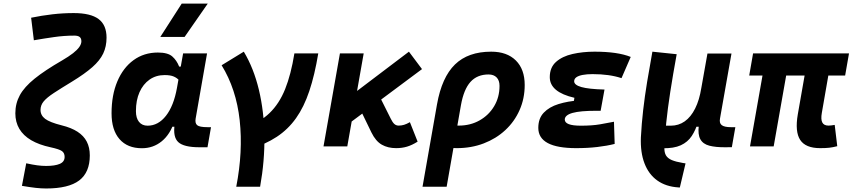

<svg xmlns="http://www.w3.org/2000/svg" viewBox="-20 -815 4747 1069"><path d="M236.8 234.4Q210 234.4 178.7 231Q147.5 227.5 102.1 219.7L126 94.2Q162.1 102.1 187.7 105.5Q213.4 108.9 236.8 108.9Q285.6 108.9 312.7 97.4Q339.8 85.9 339.8 58.6Q339.8 37.1 325.2 26.4Q310.5 15.6 261.2 4.9Q197.3 -8.8 153.6 -34.4Q109.9 -60.1 87.6 -97.7Q65.4 -135.3 65.4 -184.1Q65.4 -239.3 90.6 -285.2Q115.7 -331.1 172.9 -377.2Q230 -423.3 325.7 -478.5Q363.3 -500.5 387 -519Q410.6 -537.6 421.9 -554Q433.1 -570.3 433.1 -585Q433.1 -601.6 423.6 -609.1Q414.1 -616.7 394 -616.7Q337.4 -616.7 281.2 -608.6Q225.1 -600.6 168.5 -590.8L153.3 -716.3Q212.9 -728.5 272 -735.4Q331.1 -742.2 390.1 -742.2Q484.4 -742.2 528.8 -709Q573.2 -675.8 573.2 -605.5Q573.2 -556.2 554.7 -517.1Q536.1 -478 493.9 -440.9Q451.7 -403.8 381.3 -360.8Q318.8 -322.8 280 -297.4Q241.2 -272 223.4 -250.7Q205.6 -229.5 205.6 -203.1Q205.6 -172.9 231.4 -153.3Q257.3 -133.8 323.2 -117.2Q377 -104 411.6 -81.5Q446.3 -59.1 463.1 -26.4Q480 6.3 480 50.3Q480 145 420.9 189.7Q361.8 234.4 236.8 234.4Z M896.5 -397Q848.6 -397 812.7 -371.8Q776.9 -346.7 756.8 -301.8Q736.8 -256.8 736.8 -196.3Q736.8 -157.7 753.9 -136.5Q771 -115.2 801.8 -115.2Q860.8 -115.2 904.1 -170.4Q947.3 -225.6 965.3 -325.7L999.5 -517.6H1132.8L1069.3 -154.8Q1064.9 -129.4 1077.6 -118.2Q1090.3 -106.9 1136.2 -106.9H1154.8L1135.3 4.9H1090.8Q1003.4 4.9 972.7 -23.7Q941.9 -52.2 952.6 -122.1L981 -109.4H924.3L950.2 -137.7Q927.7 -66.9 880.4 -28.3Q833 10.3 770 10.3Q689.5 10.3 645.3 -40.5Q601.1 -91.3 601.1 -184.1Q601.1 -285.6 633.3 -361.8Q665.5 -438 723.6 -480.2Q781.7 -522.5 858.9 -522.5Q914.6 -522.5 939.2 -500.7Q963.9 -479 977.5 -444.3H990.2L998.5 -340.8Q987.8 -355.5 976.8 -368.2Q965.8 -380.9 947.5 -388.9Q929.2 -397 896.5 -397ZM872.6 -609.4 991.7 -794.9H1136.7L1007.8 -609.4Z M1295.4 224.6Q1333.5 28.8 1314.5 -145.3Q1295.4 -319.3 1213.9 -451.7L1337.4 -527.3Q1392.6 -435.5 1421.4 -315.2Q1450.2 -194.8 1452.1 -57.4Q1454.1 80.1 1428.2 224.6ZM1372.1 15.1 1342.8 -104Q1426.3 -133.3 1480.5 -185.3Q1534.7 -237.3 1567.4 -318.6Q1600.1 -399.9 1619.1 -517.6H1752Q1731.9 -396.5 1702.1 -307.9Q1672.4 -219.2 1628.2 -157Q1584 -94.7 1521 -53.2Q1458 -11.7 1372.1 15.1Z M1914.6 -121.1 1834.5 -207.5 2256.8 -527.3 2329.6 -430.2ZM1781.2 0 1872.6 -517.6H2004.9L1913.6 0ZM2185.5 9.8Q2139.6 9.8 2105.7 -9.5Q2071.8 -28.8 2047.9 -77.6L1963.4 -252L2090.3 -284.7L2155.8 -153.8Q2165.5 -133.8 2175.5 -124.8Q2185.5 -115.7 2199.7 -115.7Q2215.3 -115.7 2229.7 -120.1Q2244.1 -124.5 2262.2 -134.8L2305.2 -26.4Q2273.9 -6.8 2246.1 1.5Q2218.3 9.8 2185.5 9.8Z M2714.8 -527.3Q2802.7 -527.3 2852.1 -478.3Q2901.4 -429.2 2901.4 -341.8Q2901.4 -266.6 2873 -202.4Q2844.7 -138.2 2793.5 -90.6Q2742.2 -43 2673.3 -16.6Q2604.5 9.8 2523.4 9.8Q2499 9.8 2474.9 7.1Q2450.7 4.4 2426.3 -0.5L2445.3 -127.9Q2472.2 -115.7 2534.2 -115.7Q2599.1 -115.7 2650.4 -144.8Q2701.7 -173.8 2731.4 -223.9Q2761.2 -273.9 2761.2 -336.9Q2761.2 -367.2 2745.1 -383.8Q2729 -400.4 2700.2 -400.4Q2636.7 -400.4 2599.4 -358.9Q2562 -317.4 2546.4 -229.5L2466.8 224.6H2332.5L2413.1 -233.9Q2439.9 -384.8 2513.2 -456.1Q2586.4 -527.3 2714.8 -527.3Z M3188 9.8Q2977.1 9.8 2977.1 -103Q2977.1 -155.8 3007.6 -187.7Q3038.1 -219.7 3089.6 -235.6Q3141.1 -251.5 3203.1 -255.9L3345.7 -316.4L3324.2 -198.2H3298.8Q3254.9 -198.2 3222.2 -195.3Q3189.5 -192.4 3167.7 -186.3Q3146 -180.2 3135.3 -170.9Q3124.5 -161.6 3124.5 -149.4Q3124.5 -115.2 3213.9 -115.2Q3277.3 -115.2 3320.8 -122.8Q3364.3 -130.4 3398.4 -137.2L3402.3 -13.7Q3359.9 -2.9 3305.9 3.4Q3252 9.8 3188 9.8ZM3168 -210.4 3178.2 -270.5Q3041 -302.2 3041 -385.3Q3041 -439.5 3075.9 -470.5Q3110.8 -501.5 3167.7 -514.4Q3224.6 -527.3 3290.5 -527.3Q3419.4 -527.3 3491.7 -498L3440.4 -379.9Q3373 -402.3 3279.3 -402.3Q3247.6 -402.3 3224.4 -397.9Q3201.2 -393.6 3189 -384.8Q3176.8 -376 3176.8 -362.3Q3176.8 -341.8 3217 -330.3Q3257.3 -318.8 3345.7 -316.4L3324.2 -198.2Z M3765.1 229 3757.3 228.5Q3687.5 224.1 3639.6 189.9Q3591.8 155.8 3568.4 94.7Q3544.9 33.7 3548.3 -50.3Q3552.2 -126 3561 -202.4Q3569.8 -278.8 3583 -359.1Q3596.2 -439.5 3612.3 -527.3L3747.6 -513.2Q3726.6 -397.9 3711.9 -303.5Q3697.3 -209 3689.5 -132.6Q3681.6 -56.2 3679.2 6.8Q3678.2 33.2 3687.7 49.8Q3697.3 66.4 3720.2 76.2Q3743.2 85.9 3781.7 92.3L3796.9 94.7ZM3668.5 10.3 3648.4 9.8 3665.5 -115.2H3714.8Q3758.3 -115.2 3792.5 -139.4Q3826.7 -163.6 3850.3 -210.7Q3874 -257.8 3884.8 -325.7L3879.9 -109.4H3837.9L3866.7 -136.2Q3853.5 -91.3 3831.3 -57.6Q3809.1 -23.9 3770.3 -6.1Q3731.4 11.7 3668.5 10.3ZM4019.5 4.9Q3964.4 5.4 3929.2 -3.9Q3894 -13.2 3879.4 -39.6Q3864.7 -65.9 3870.6 -115.2V-183.6L3868.7 -234.9L3918.9 -517.1H4052.7L3988.8 -155.3Q3983.9 -129.4 3998.5 -118.2Q4013.2 -106.9 4050.3 -106.9H4074.2L4054.7 4.4Z M4546.4 9.8Q4465.3 9.8 4435.3 -35.9Q4405.3 -81.5 4421.9 -178.2L4481.4 -517.6H4613.3L4555.7 -186.5Q4549.3 -150.4 4558.3 -133.1Q4567.4 -115.7 4592.8 -115.7Q4600.1 -115.7 4608.4 -116.7Q4616.7 -117.7 4627.4 -119.6L4641.6 -1Q4616.2 5.4 4596.7 7.6Q4577.1 9.8 4546.4 9.8ZM4151.4 -394.5 4172.9 -517.6H4707L4685.5 -394.5ZM4155.8 0 4247.1 -517.6H4378.9L4287.6 0Z"/></svg>

Font: Cascadia Mono NF
Style: Italic
Weight: 400
Italic angle: -10°
Monospace: yes
Designer: Aaron Bell
Foundry: Saja Typeworks
Version: Version 2404.023